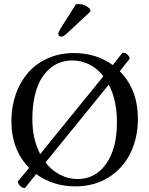

<svg xmlns="http://www.w3.org/2000/svg" viewBox="-20 -924 747 962"><path d="M181.2 -151.9 498 -542Q468.3 -580.6 428 -600.8Q387.7 -621.1 342.8 -621.1Q310.1 -621.1 281 -610.8Q252 -600.6 226.3 -577.6Q200.7 -554.7 182.1 -521Q163.6 -487.3 152.8 -437.7Q142.1 -388.2 142.1 -327.1Q142.1 -228.5 181.2 -151.9ZM524.9 -500 208 -109.9Q239.7 -69.3 281.7 -48.1Q323.7 -26.9 369.1 -26.9Q457.5 -26.9 511.7 -103Q565.9 -179.2 565.9 -311Q565.9 -422.9 524.9 -500ZM629.9 -629.9 580.1 -566.9Q670.9 -476.1 670.9 -328.1Q670.9 -233.4 633.5 -157Q596.2 -80.6 524.4 -35.4Q452.6 9.8 357.9 9.8Q246.1 9.8 161.1 -51.8L105 18.1Q91.3 18.1 81.3 8.3Q71.3 -1.5 68.8 -14.2L126 -83Q37.1 -173.3 37.1 -318.8Q37.1 -388.2 58.3 -449.7Q79.6 -511.2 118.9 -557.6Q158.2 -604 218 -631.1Q277.8 -658.2 350.1 -658.2Q461.4 -658.2 544.9 -598.1L594.2 -660.2Q607.9 -660.2 618.2 -650.9Q628.4 -641.6 629.9 -629.9ZM283.2 -780.8 359.9 -901.9Q365.7 -903.8 374 -903.8Q405.3 -903.8 430.2 -879.9L434.1 -867.2L317.9 -758.8Q299.3 -740.2 286.1 -740.2Q280.8 -740.2 276.4 -744.1Q272 -748 272 -752.9Q272 -761.7 283.2 -780.8Z"/></svg>

Font: Common Serif News
Style: Regular
Weight: 450
Designer: Philipp H. Poll, Khaled Hosny
Foundry: Stefan Peev, Context Ltd.
Version: Version 1.026